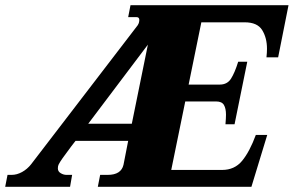

<svg xmlns="http://www.w3.org/2000/svg" viewBox="-43 -720 1132 740"><path d="M-14 -46H2Q22 -46 42 -57Q62 -68 77 -87L488 -623L492 -631Q494 -639 494 -643Q494 -654 483 -654H451L460 -700H1069L1029 -499H984Q986 -517 986 -532Q986 -574 967.5 -604Q949 -634 900 -634H733L684 -394H804Q833 -394 847.5 -417Q862 -440 875 -482H910L861 -241H826Q828 -265 828 -278Q828 -302 820 -315.5Q812 -329 790 -329H671L617 -65H813Q861 -65 890 -100Q919 -135 943 -200H987L926 0H334L343 -46H372Q424 -46 433 -85L451 -177H248L231 -155Q190 -101 183 -86Q180 -80 180 -71Q180 -59 191 -52.5Q202 -46 213 -46H235L227 0H-23ZM465 -243 527 -548 297 -243Z"/></svg>

Font: Taviraj ExtraBold
Style: Italic
Weight: 800
Italic angle: -12°
Designer: Katatrad Team
Foundry: CadsonDemak
Version: Version 1.001